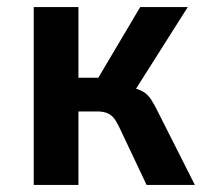

<svg xmlns="http://www.w3.org/2000/svg" viewBox="-20 -521 582 541"><path d="M75 0V-501H201V-302H257L375 -501H509L350 -250L339 -277Q366 -272 381 -264Q396 -256 406.5 -239.5Q417 -223 430 -196L529 0H393L322 -150Q314 -168 306 -181Q298 -194 286 -200.5Q274 -207 254 -207H201V0Z"/></svg>

Font: Nunito Sans 7pt Condensed
Style: Bold
Weight: 700
Width: 3
Designer: Vernon Adams
Foundry: Vernon Adams
Version: Version 3.101;gftools[0.9.27]